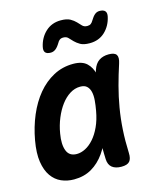

<svg xmlns="http://www.w3.org/2000/svg" viewBox="-118 -879 836 978"><g transform="rotate(-15 300.0 -390.5)"><path d="M151.6 10Q115.6 10 84.8 -3.4Q54.1 -16.8 33.5 -46.1Q12.9 -75.3 5.6 -121.6Q-1.6 -167.8 10.1 -233.8Q22.1 -301.4 47.4 -361.2Q72.8 -420.9 109.4 -465Q146.1 -509.1 193.7 -534.6Q241.4 -560 298 -560Q345.3 -560 369.2 -537.3Q393.1 -514.5 401.5 -477.7Q409.9 -440.9 406.3 -394.3Q402.7 -347.7 394.3 -301Q382.5 -234.1 362.9 -177.2Q343.4 -120.4 314.1 -78.6Q284.8 -36.8 244.6 -13.4Q204.4 10 151.6 10ZM198.3 -111.5Q220.9 -111.5 244.1 -123.5Q267.3 -135.4 287.9 -158.8Q308.6 -182.1 324.8 -217.1Q341.1 -252.1 349.4 -298.9Q354.4 -326.4 356.5 -351.7Q358.6 -377.1 354.2 -396.2Q349.9 -415.3 337.8 -426.9Q325.8 -438.5 302.6 -438.5Q273.7 -438.5 247.7 -422.1Q221.8 -405.8 201.1 -378.1Q180.3 -350.4 164.9 -313.2Q149.4 -276 142.5 -233.9Q132.9 -179 145.8 -145.3Q158.6 -111.5 198.3 -111.5ZM402.6 -500.6Q412.7 -531.2 433.6 -545.6Q454.6 -560 485.4 -560Q516.4 -560 525.7 -545.6Q534.9 -531.3 524.8 -500.6Q506.9 -445.8 492.6 -392.1Q478.3 -338.5 469 -283.5Q459.6 -228.5 456.1 -170.5Q452.5 -112.5 455.1 -48Q456.4 -17.6 444.2 -3.8Q431.9 10 401.2 10Q369.8 10 352 -4.2Q334.2 -18.3 332.9 -48Q330 -112.5 333.5 -170.5Q337.1 -228.5 346.6 -283.5Q356.1 -338.5 370.5 -392.1Q385 -445.8 402.6 -500.6ZM253.8 -683.5Q241.1 -662.3 229.3 -653.4Q217.5 -644.5 203.6 -644.5Q183.1 -644.5 175 -654.2Q166.9 -664 171.3 -683.8Q181.4 -730 213.9 -760.3Q246.5 -790.5 294.4 -790.5Q326.1 -790.5 343.7 -780.6Q361.2 -770.6 372.1 -759Q382.9 -747.4 392.4 -737.5Q401.9 -727.5 418.5 -727.5Q430.6 -727.5 437.5 -733Q444.5 -738.4 448.9 -746.5Q461.6 -767.7 472.6 -776.6Q483.5 -785.5 497.4 -785.5Q517.9 -785.5 526.5 -775.8Q535.1 -766 530.7 -746.2Q520.6 -700 488.6 -669.7Q456.5 -639.5 407.9 -639.5Q376.2 -639.5 359 -649.4Q341.8 -659.4 330.4 -671Q319.1 -682.6 309.9 -692.5Q300.8 -702.5 284.2 -702.5Q272.1 -702.5 265 -697Q257.8 -691.6 253.8 -683.5Z"/></g></svg>

Font: Maple Mono
Style: Italic
Weight: 400
Italic angle: -10°
Monospace: yes
Designer: subframe7536
Version: Version 7.300